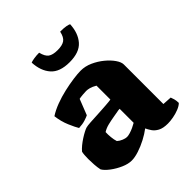

<svg xmlns="http://www.w3.org/2000/svg" viewBox="-197 -839 968 968"><g transform="rotate(-45 287.0 -354.5)"><path d="M185 3Q160 3 130.5 -10Q101 -23 76.5 -41.5Q52 -60 42 -77Q38 -95 36.5 -117.5Q35 -140 35 -157Q35 -173 36 -185.5Q37 -198 39 -206Q48 -217 62 -228.5Q76 -240 91.5 -250Q107 -260 120.5 -267Q134 -274 141 -276Q151 -279 175.5 -280.5Q200 -282 223 -283Q241 -284 257 -285Q273 -286 287 -287Q301 -288 311 -289Q321 -290 326 -291V-390Q307 -401 293.5 -404.5Q280 -408 270 -408Q261 -408 244.5 -406.5Q228 -405 219 -403L186 -319Q179 -315 159 -308.5Q139 -302 113 -301Q103 -317 87.5 -353Q72 -389 67 -431Q93 -448 127.5 -461Q162 -474 199 -482.5Q236 -491 269 -495.5Q302 -500 323 -500Q355 -500 386 -486Q417 -472 442.5 -451Q468 -430 483.5 -407.5Q499 -385 499 -368V-86L548 -83Q551 -76 554.5 -63.5Q558 -51 558 -35Q547 -24 527 -16Q507 -8 485 -4Q463 0 446 0Q412 0 392.5 -10.5Q373 -21 363 -36Q353 -51 347 -64Q325 -47 295.5 -31.5Q266 -16 236.5 -6.5Q207 3 185 3ZM252 -98Q261 -98 274.5 -102Q288 -106 302 -112.5Q316 -119 326 -125V-225Q316 -225 306 -222.5Q296 -220 280 -218Q256 -214 233 -208.5Q210 -203 193 -192Q192 -176 194 -155.5Q196 -135 201 -120Q212 -110 227 -104Q242 -98 252 -98ZM314 -569Q244 -569 212 -605.5Q180 -642 177 -703Q183 -706 200.5 -709Q218 -712 239 -712Q247 -679 263.5 -667Q280 -655 314 -655Q348 -655 365 -667Q382 -679 389 -712Q418 -712 432 -709Q446 -706 451 -703Q448 -642 416 -605.5Q384 -569 314 -569Z"/></g></svg>

Font: Texturina Medium 12pt Black
Style: Regular
Weight: 900
Version: Version 1.002